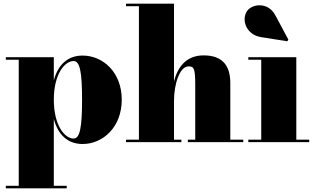

<svg xmlns="http://www.w3.org/2000/svg" viewBox="-20 -770 1701 1040"><path d="M11.5 236.5V250H341.5V236.5H271.5V-125.5C294.5 -38.5 348.5 10 427.5 10C536.5 10 639.5 -80 639.5 -230C639.5 -380 536.5 -469 427.5 -469C348.5 -469 294.5 -421.5 271.5 -334.5V-460H11.5V-446.5H81.5V236.5ZM271.5 -230C271.5 -371.5 332.5 -439.5 378.5 -439.5C412.5 -439.5 424.5 -381.5 424.5 -230C424.5 -78.5 412.5 -19.5 378.5 -19.5C332.5 -19.5 271.5 -87.5 271.5 -230Z M662.5 -13.5V0H962.5V-13.5H922.5V-222.5C922.5 -317.5 954 -410.5 1001.5 -410.5C1029.5 -410.5 1037.5 -400 1037.5 -316V-13.5H997.5V0H1297.5V-13.5H1227.5V-319.5C1227.5 -406.5 1192.5 -470 1083 -470C986 -470 941.5 -403.5 922.5 -329V-750H662.5V-736.5H732.5V-13.5Z M1393.5 -569 1536 -546.5 1542 -555.5 1471 -688C1431.5 -761 1345.5 -749.5 1318.5 -710.5C1285.5 -662.5 1314 -581.5 1393.5 -569ZM1325 -13.5V0H1655V-13.5H1585V-460H1325V-446.5H1395V-13.5Z"/></svg>

Font: Bodoni* 16pt Fatface
Style: Regular
Weight: 900
Version: Version 2.3